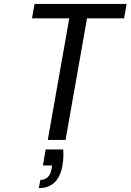

<svg xmlns="http://www.w3.org/2000/svg" viewBox="-20 -717 669 984"><path d="M629 -697 616 -623H426L316 0H225L335 -623H144L157 -697ZM304 49Q305 62 305 75Q305 104 300 132Q279 247 179 247L187 205Q234 205 244 149L247 131H200L214 49Z"/></svg>

Font: Fz Poppins
Style: Italic
Weight: 400
Italic angle: -10°
Designer: Ninad Kale (Devanagari), Jonny Pinhorn (Latin)
Foundry: Indian Type Foundry
Version: Vit hóa bi Vntype.Com & FontZin.Com